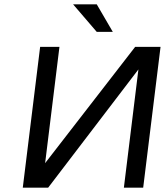

<svg xmlns="http://www.w3.org/2000/svg" viewBox="-20 -865 763 885"><path d="M202 0 618 -545 551 0H640L720 -649H603L188 -113L254 -649H165L85 0ZM500 -718 426 -845H317L426 -718Z"/></svg>

Font: Gamestation Text
Style: Italic
Weight: 400
Designer: Jonas Hecksher
Foundry: Jonas Hecksher, Playtypeª, e-types AS
Version: Version 1.003